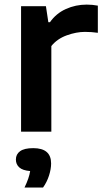

<svg xmlns="http://www.w3.org/2000/svg" viewBox="-20 -572 452 834"><path d="M71.5 0V-545H179.5L190 -475.5H197Q223.5 -513.5 266 -532.8Q308.5 -552 356.5 -552Q381.5 -552 405 -547.5V-429.5Q392 -431.5 377.5 -432.5Q363 -433.5 349 -433.5Q311.5 -433.5 270 -418.5Q228.5 -403.5 203 -372V0ZM86.5 242.5Q106.5 201.5 111 171Q78.5 168.5 63.8 155.2Q49 142 49 121Q49 98 67.2 84.8Q85.5 71.5 124.5 71.5Q202 71.5 202 138Q202 162.5 192.8 191Q183.5 219.5 167 242.5Z"/></svg>

Font: Encode Sans Semi Expanded SemiBold
Style: Regular
Weight: 600
Width: 6
Designer: Multiple Designers
Foundry: Impallari Type
Version: Version 3.000; ttfautohint (v1.8.3) -l 8 -r 50 -G 200 -x 14 